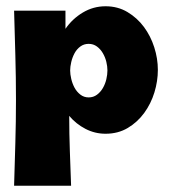

<svg xmlns="http://www.w3.org/2000/svg" viewBox="-20 -413 540 613"><path d="M25 180Q27 111 29 43Q31 -25 31 -94Q31 -166 29 -236.5Q27 -307 25 -379H189V-321Q211 -353 244.5 -373Q278 -393 317 -393Q356 -393 387 -374.5Q418 -356 439.5 -327Q461 -298 472.5 -262Q484 -226 484 -190Q484 -154 473 -118Q462 -82 440.5 -52.5Q419 -23 388 -4.5Q357 14 317 14Q283 14 253 -1.5Q223 -17 201 -43Q201 14 203 69Q205 124 207 180ZM263 -102Q278 -102 289.5 -110.5Q301 -119 308.5 -132Q316 -145 319.5 -160Q323 -175 323 -188Q323 -201 319.5 -215.5Q316 -230 308.5 -243Q301 -256 289.5 -264.5Q278 -273 263 -273Q248 -273 236.5 -264.5Q225 -256 218 -243Q211 -230 207.5 -215Q204 -200 204 -188Q204 -176 207.5 -161Q211 -146 218 -133Q225 -120 236.5 -111Q248 -102 263 -102Z"/></svg>

Font: CAT Rhythmus
Style: Regular
Weight: 400
Designer: Peter Wiegel nach alter Vorlage
Foundry: Peter Wiegel
Version: 1.000